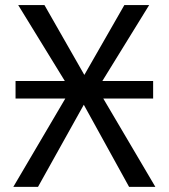

<svg xmlns="http://www.w3.org/2000/svg" viewBox="-20 -726 655 746"><path d="M50.8 -706.2H152.8L307.7 -434.9L463.1 -706.2H559.5L359 -381L583.6 0H481.5L305.6 -319L127.7 0H31.8L253.3 -376.4ZM40.4 -343.2V-411.4H575V-343.2Z"/></svg>

Font: FiraCode Nerd Font Mono
Style: Regular
Weight: 400
Monospace: yes
Designer: Carrois Corporate, Edenspiekermann AG, Nikita Prokopov
Foundry: Carrois Corporate, Edenspiekermann AG, Nikita Prokopov
Version: Version 6.002;Nerd Fonts 3.4.0